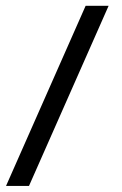

<svg xmlns="http://www.w3.org/2000/svg" viewBox="-57 -568 411 649"><path d="M310.1 -548.3 41 60.5H-36.6L232.4 -548.3Z"/></svg>

Font: XB Khoramshahr
Style: Bold
Weight: 700
Designer: Behnam
Foundry: Irmug
Version: Version 8.005 2009